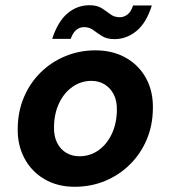

<svg xmlns="http://www.w3.org/2000/svg" viewBox="-20 -704 654 736"><path d="M266 12Q200 12 150 -17.5Q100 -47 73 -98.5Q46 -150 48 -215Q49 -278 72 -332Q95 -386 135.5 -426Q176 -466 230 -488.5Q284 -511 346 -511Q412 -511 462.5 -482.5Q513 -454 540.5 -403Q568 -352 566 -285Q565 -222 542 -168Q519 -114 478 -73.5Q437 -33 383 -10.5Q329 12 266 12ZM284 -105Q325 -105 357 -127.5Q389 -150 408 -189.5Q427 -229 428 -280Q429 -317 416 -342Q403 -367 381 -380.5Q359 -394 330 -394Q291 -394 258.5 -371.5Q226 -349 207 -309.5Q188 -270 187 -219Q186 -183 198.5 -157.5Q211 -132 233.5 -118.5Q256 -105 284 -105ZM180 -555Q202 -622 239 -653Q276 -684 323 -684Q352 -684 370 -672.5Q388 -661 403 -649.5Q418 -638 439 -638Q456 -638 469.5 -649Q483 -660 490 -683H562Q541 -616 503 -585Q465 -554 419 -554Q390 -554 371.5 -565.5Q353 -577 338 -588.5Q323 -600 302 -600Q285 -600 272 -589Q259 -578 251 -555Z"/></svg>

Font: DM Sans 20pt
Style: Bold Italic
Weight: 700
Italic angle: -10°
Version: Version 4.004;gftools[0.9.30]